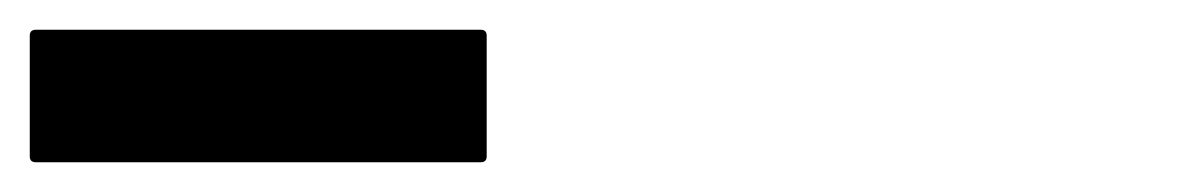

<svg xmlns="http://www.w3.org/2000/svg" viewBox="-174 -880 794 129"><path d="M-150 -771Q-154 -771 -154 -775V-856Q-154 -860 -150 -860H149Q153 -860 153 -856V-775Q153 -771 149 -771Z"/></svg>

Font: AL Dynamic
Style: Regular
Weight: 400
Version: Version 1.000; ttfautohint (v1.8.2) -l 8 -r 50 -G 200 -x 14 